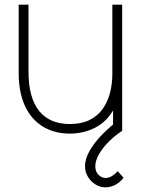

<svg xmlns="http://www.w3.org/2000/svg" viewBox="-20 -560 613 822"><path d="M432 242Q408.5 242 388.5 229.5Q368.5 217 356.2 196.5Q344 176 344 152Q344 122 361.5 89.8Q379 57.5 408 26Q437 -5.5 472 -33L503 0Q472.5 20 446.2 46Q420 72 404 99.8Q388 127.5 388 152Q388 174.5 401.5 188.2Q415 202 432 202Q445.5 202 459.2 193.8Q473 185.5 484 173L509 201Q492.5 222 472.5 232Q452.5 242 432 242ZM279 12Q238 12 203.8 0.5Q169.5 -11 142.8 -32.8Q116 -54.5 97.5 -86Q79 -117.5 69.5 -157.8Q60 -198 60 -246V-540H102V-254Q102 -196.5 113.8 -154Q125.5 -111.5 148.5 -83.8Q171.5 -56 204.2 -42.5Q237 -29 279 -29Q328.5 -29 363.2 -46.2Q398 -63.5 419.5 -93.5Q441 -123.5 451 -162.5Q461 -201.5 461 -245L500 -246Q500 -153.5 469.5 -96.8Q439 -40 388.8 -14Q338.5 12 279 12ZM464 0V-110H461V-540H503V0Z"/></svg>

Font: Manrope ExtraLight
Style: Regular
Weight: 200
Designer: Mikhail Sharanda
Foundry: Mikhail Sharanda
Version: Version 4.505